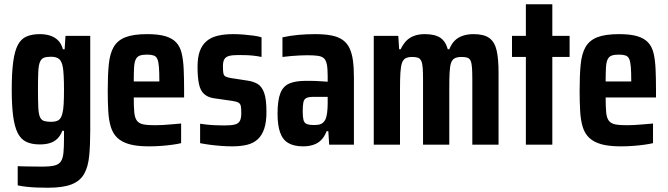

<svg xmlns="http://www.w3.org/2000/svg" viewBox="-20 -678 3131 900"><path d="M205 202Q178 202 152.5 201Q127 200 104.5 197.5Q82 195 63 191V101Q78 102 94.5 102Q111 102 130.5 102.5Q150 103 176 103Q214 103 235 98Q256 93 265.5 78.5Q275 64 277.5 37.5Q280 11 280 -32V-65H272Q264 -43 249.5 -28.5Q235 -14 214.5 -7.5Q194 -1 166 -1Q128 -1 102.5 -13.5Q77 -26 62.5 -55.5Q48 -85 41.5 -134.5Q35 -184 35 -259Q35 -338 42 -389Q49 -440 64 -468Q79 -496 104.5 -507Q130 -518 167 -518Q192 -518 213.5 -511.5Q235 -505 251 -490Q267 -475 275 -447H283L287 -510H403V-64Q403 3 398 53.5Q393 104 374.5 137Q356 170 316 186Q276 202 205 202ZM219 -107Q244 -107 256 -116Q268 -125 273 -149Q277 -164 278.5 -191.5Q280 -219 280 -259Q280 -294 278.5 -321.5Q277 -349 275 -361Q270 -390 257.5 -401Q245 -412 219 -412Q198 -412 186 -407.5Q174 -403 167.5 -388Q161 -373 159.5 -342.5Q158 -312 158 -259Q158 -205 159.5 -174Q161 -143 167.5 -129Q174 -115 186.5 -111Q199 -107 219 -107Z M678 8Q622 8 586.5 -2Q551 -12 530 -32Q509 -52 499.5 -83Q490 -114 487.5 -157Q485 -200 485 -254Q485 -326 490 -376.5Q495 -427 513 -458Q531 -489 568 -503.5Q605 -518 670 -518Q722 -518 754.5 -508.5Q787 -499 805.5 -479.5Q824 -460 831.5 -429Q839 -398 841 -354.5Q843 -311 843 -255V-221H607Q607 -177 609.5 -151Q612 -125 622 -112Q632 -99 652 -95Q672 -91 706 -91Q723 -91 741.5 -92Q760 -93 782.5 -95Q805 -97 829 -99V-7Q813 -3 787.5 0.5Q762 4 734 6Q706 8 678 8ZM727 -280V-296Q727 -339 725 -364Q723 -389 717.5 -401.5Q712 -414 700 -418Q688 -422 669 -422Q648 -422 635.5 -417.5Q623 -413 616.5 -400Q610 -387 608.5 -362Q607 -337 607 -296H742Z M1068 8Q1044 8 1017 6Q990 4 963.5 0.5Q937 -3 918 -7V-98Q933 -96 948.5 -94Q964 -92 978 -91.5Q992 -91 1006.5 -90.5Q1021 -90 1034 -90Q1065 -90 1081.5 -94.5Q1098 -99 1104.5 -111.5Q1111 -124 1111 -147Q1111 -169 1109 -180Q1107 -191 1098.5 -196.5Q1090 -202 1069 -205L979 -218Q952 -223 935.5 -238.5Q919 -254 912.5 -285Q906 -316 906 -365Q906 -409 916.5 -438Q927 -467 948 -485Q969 -503 1000.5 -510.5Q1032 -518 1073 -518Q1096 -518 1121 -516Q1146 -514 1168.5 -511Q1191 -508 1206 -503V-411Q1187 -415 1168.5 -417Q1150 -419 1132.5 -419.5Q1115 -420 1097 -420Q1070 -420 1054.5 -416Q1039 -412 1032 -401Q1025 -390 1025 -367Q1025 -346 1027 -335Q1029 -324 1037 -319.5Q1045 -315 1063 -312L1141 -300Q1168 -296 1187.5 -284.5Q1207 -273 1218 -243.5Q1229 -214 1229 -153Q1229 -107 1219 -76Q1209 -45 1189 -26Q1169 -7 1139 0.5Q1109 8 1068 8Z M1401 8Q1358 8 1331.5 -7.5Q1305 -23 1293 -57Q1281 -91 1281 -145Q1281 -207 1294 -240.5Q1307 -274 1336 -286.5Q1365 -299 1413 -299Q1423 -299 1434.5 -299Q1446 -299 1459 -298.5Q1472 -298 1486 -297Q1500 -296 1516 -295V-322Q1516 -357 1512 -376.5Q1508 -396 1498 -405Q1488 -414 1469 -416.5Q1450 -419 1420 -419Q1403 -419 1384.5 -418Q1366 -417 1346 -415.5Q1326 -414 1304 -411V-503Q1340 -511 1378.5 -514.5Q1417 -518 1457 -518Q1503 -518 1535 -511.5Q1567 -505 1587.5 -490Q1608 -475 1619 -451Q1630 -427 1634.5 -393.5Q1639 -360 1639 -314V0H1523L1519 -63H1511Q1501 -37 1485.5 -21.5Q1470 -6 1448.5 1Q1427 8 1401 8ZM1452 -92Q1466 -92 1476 -94Q1486 -96 1493.5 -102.5Q1501 -109 1506 -119Q1511 -131 1513.5 -150.5Q1516 -170 1516 -194V-224H1449Q1427 -224 1416 -218.5Q1405 -213 1402 -198Q1399 -183 1399 -156Q1399 -130 1402.5 -116Q1406 -102 1417.5 -97Q1429 -92 1452 -92Z M1732 0V-510H1847L1851 -447H1858Q1869 -470 1883.5 -485.5Q1898 -501 1920 -509.5Q1942 -518 1971 -518Q2019 -518 2044 -501Q2069 -484 2079 -447H2086Q2096 -472 2111.5 -487.5Q2127 -503 2149.5 -510.5Q2172 -518 2200 -518Q2249 -518 2274 -499.5Q2299 -481 2308 -441.5Q2317 -402 2317 -338V0H2194V-303Q2194 -339 2192.5 -360.5Q2191 -382 2186 -393Q2181 -404 2171 -407.5Q2161 -411 2143 -411Q2124 -411 2112 -405Q2100 -399 2094.5 -383.5Q2089 -368 2087.5 -339Q2086 -310 2086 -263V0H1963V-303Q1963 -338 1961.5 -359.5Q1960 -381 1954.5 -392.5Q1949 -404 1939 -407.5Q1929 -411 1912 -411Q1893 -411 1881.5 -405Q1870 -399 1864.5 -383.5Q1859 -368 1857 -339Q1855 -310 1855 -263V0Z M2445 0V-411H2380V-510H2445V-658H2569V-510H2650V-411H2569V0Z M2890 8Q2834 8 2798.5 -2Q2763 -12 2742 -32Q2721 -52 2711.5 -83Q2702 -114 2699.5 -157Q2697 -200 2697 -254Q2697 -326 2702 -376.5Q2707 -427 2725 -458Q2743 -489 2780 -503.5Q2817 -518 2882 -518Q2934 -518 2966.5 -508.5Q2999 -499 3017.5 -479.5Q3036 -460 3043.5 -429Q3051 -398 3053 -354.5Q3055 -311 3055 -255V-221H2819Q2819 -177 2821.5 -151Q2824 -125 2834 -112Q2844 -99 2864 -95Q2884 -91 2918 -91Q2935 -91 2953.5 -92Q2972 -93 2994.5 -95Q3017 -97 3041 -99V-7Q3025 -3 2999.5 0.5Q2974 4 2946 6Q2918 8 2890 8ZM2939 -280V-296Q2939 -339 2937 -364Q2935 -389 2929.5 -401.5Q2924 -414 2912 -418Q2900 -422 2881 -422Q2860 -422 2847.5 -417.5Q2835 -413 2828.5 -400Q2822 -387 2820.5 -362Q2819 -337 2819 -296H2954Z"/></svg>

Font: Saira Condensed
Style: Bold
Weight: 700
Width: 3
Designer: Hector Gatti with collaboration of the Omnibus-Type team
Foundry: Omnibus-Type
Version: Version 1.101